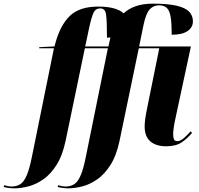

<svg xmlns="http://www.w3.org/2000/svg" viewBox="-163 -790 1089 1050"><path d="M-86 240Q-100 240 -117.5 237.5Q-135 235 -143 232L-140 223Q-133 225 -121.5 227.5Q-110 230 -100 230Q-71 230 -51 216.5Q-31 203 -16 167Q-1 131 12 65L132 -526H51L52 -532L135 -536L139 -551Q166 -652 219 -703Q272 -754 374 -754Q473 -754 513 -717Q570 -770 672 -770Q756 -770 804 -758.5Q852 -747 872 -725.5Q892 -704 892 -673Q892 -640 862.5 -620Q833 -600 776 -600Q776 -661 770.5 -696Q765 -731 750 -746Q735 -761 706 -761Q676 -761 655.5 -738.5Q635 -716 622 -654L598 -536H881L797 -145Q784 -87 784 -55Q784 -40 788 -29Q792 -18 807 -18Q824 -18 844 -36Q864 -54 880 -72L887 -63Q862 -33 830.5 -11.5Q799 10 746 10Q690 10 659 -17Q628 -44 628 -99Q628 -113 631 -138Q634 -163 644 -210L708 -526H596L491 -21Q474 60 441.5 111.5Q409 163 368.5 191Q328 219 286.5 229.5Q245 240 209 240Q195 240 177.5 237.5Q160 235 152 232L155 223Q162 225 173.5 227.5Q185 230 195 230Q224 230 244 216.5Q264 203 279 167Q294 131 307 65L427 -526H301L196 -21Q179 60 146.5 111.5Q114 163 73.5 191Q33 219 -8.5 229.5Q-50 240 -86 240ZM303 -536H430L437 -567Q439 -576 441 -585Q432 -584 422 -584Q422 -672 417.5 -708Q413 -744 386 -744Q360 -744 349 -721.5Q338 -699 325 -640Z"/></svg>

Font: Noto Serif Display ExtraCondensed Black
Style: Italic
Weight: 900
Width: 2
Italic angle: -12°
Designer: Monotype Design Team
Foundry: Monotype Imaging Inc.
Version: Version 2.009